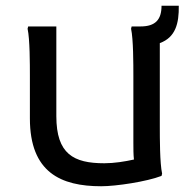

<svg xmlns="http://www.w3.org/2000/svg" viewBox="-20 -636 672 668"><path d="M602 -616H542C542 -568 521 -544 469 -544H438L436 -536C444 -500 444 -412 444 -372V-140C444 -119 444 -98 446 -81C415 -74 377 -68 343 -68C236 -68 176 -100 176 -232V-544H78L76 -536C84 -500 84 -412 84 -372V-224C84 -36 192 12 332 12C384 12 490 -4 542 -24L544 -32C536 -68 536 -156 536 -196V-486C591 -506 603 -555 602 -616Z"/></svg>

Font: Kufam Arabic Latin Roman Normal
Style: Regular
Weight: 400
Designer: Wael Morcos & Artur Schmal
Version: Version 1.200;PS 001.200;hotconv 1.0.88;makeotf.lib2.5.64775